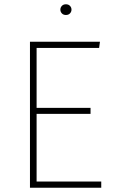

<svg xmlns="http://www.w3.org/2000/svg" viewBox="-20 -877 533 897"><path d="M447 -682 443 -653H151V-373H403V-345H151V-29H453V0H120V-682ZM288 -857Q300 -857 307 -849.5Q314 -842 314 -832Q314 -822 307 -814.5Q300 -807 288 -807Q276 -807 269 -814.5Q262 -822 262 -832Q262 -842 269 -849.5Q276 -857 288 -857Z"/></svg>

Font: Firava
Style: Regular
Weight: 400
Designer: Carrois Corporate & Edenspiekermann AG
Foundry: Greg Finn Gibson
Version: Version 5.000